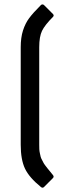

<svg xmlns="http://www.w3.org/2000/svg" viewBox="-20 -719 310 882"><path d="M168 140.1Q114.3 96.7 94.7 55.4Q75.2 14.2 75.2 -54.2V-502Q75.2 -546.4 85.7 -579.1Q96.2 -611.8 114 -635.7Q131.8 -659.7 168 -695.8Q170.9 -698.7 175 -698.7Q179.2 -698.7 182.1 -695.8L223.1 -654.8Q230 -647.9 223.1 -641.1Q186 -604 173.1 -577.4Q160.2 -550.8 160.2 -502V-54.2Q160.2 -43 160.6 -33.4Q161.1 -23.9 163.3 -14.6Q165.5 -5.4 166.7 0.7Q168 6.8 172.9 15.4Q177.7 23.9 179.4 28.1Q181.2 32.2 188.2 41.5Q195.3 50.8 198 54.2Q200.7 57.6 210.2 69.1Q219.7 80.6 223.1 85Q229.5 92.8 223.1 99.1L182.1 140.1Q175.8 146.5 168 140.1Z"/></svg>

Font: Sofia Sans
Style: Regular
Weight: 400
Designer: Botio Nikoltchev, Ani Petrova
Foundry: lettersoup
Version: Version 4.100